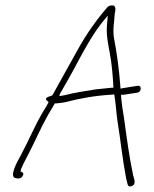

<svg xmlns="http://www.w3.org/2000/svg" viewBox="-20 -612 569 711"><path d="M60 -42C42 -11 11 46 40 48L48 49C58 49 64 42 66 35C68 28 63 26 56 23L58 14C64 0 72 -17 82 -35C106 -80 129 -135 156 -183L183 -229H187C198 -230 210 -231 223 -234C273 -247 332 -258 389 -261C394 -261 399 -262 403 -263C409 -231 410 -197 415 -164C427 -90 434 -19 447 48C453 66 450 84 468 77C487 70 475 47 473 37C459 -30 450 -95 440 -170C435 -200 430 -230 428 -261H435C438 -261 441 -261 443 -262H444C470 -266 476 -267 489 -269C504 -271 507 -298 488 -294C479 -293 444 -287 426 -284V-289C421 -356 413 -414 402 -472C397 -504 403 -527 405 -563L407 -570C407 -570 406 -572 407 -575C409 -584 404 -592 397 -592C385 -592 381 -590 374 -581C337 -538 300 -486 269 -430C238 -375 207 -318 175 -261L174 -259L163 -255C142 -248 151 -241 160 -234C152 -217 141 -202 133 -187C106 -140 85 -89 60 -43ZM200 -256 201 -262C201 -263 202 -265 203 -266L204 -268C221 -297 236 -324 251 -351C286 -416 324 -490 369 -542L379 -554L378 -540C377 -532 377 -525 376 -518C373 -482 381 -446 387 -413C394 -376 398 -329 400 -287H392L334 -281C298 -275 255 -269 222 -260ZM334 -281Z"/></svg>

Font: Stray Cat
Style: LtObl
Weight: 300
Version: Version 1.0